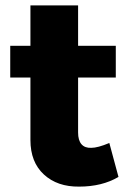

<svg xmlns="http://www.w3.org/2000/svg" viewBox="-20 -685 477 713"><path d="M386 -154 420 -28Q359 8 274 8Q193 9 143 -37Q93 -83 93 -165V-397H18V-515H93V-665H270V-515H410V-397H270V-193Q270 -164 282.5 -149.5Q295 -135 319 -136Q343 -136 386 -154Z"/></svg>

Font: Montserrat arm
Style: Bold
Weight: 700
Designer: Julieta Ulanovsky
Foundry: Julieta Ulanovsky
Version: Version 6.000;PS 006.000;hotconv 1.0.88;makeotf.lib2.5.64775